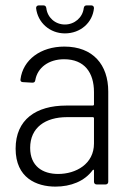

<svg xmlns="http://www.w3.org/2000/svg" viewBox="-20 -685 487 713"><path d="M221 -561C279 -561 324 -601 329 -655C329 -661 325 -665 319 -665H302C296 -665 292 -662 291 -655C287 -620 257 -594 221 -594C185 -594 156 -620 152 -655C151 -662 147 -665 141 -665H124C118 -665 114 -661 114 -655C120 -601 165 -561 221 -561ZM219 -512C131 -512 65 -463 56 -390C55 -384 59 -380 65 -380L100 -378C106 -378 110 -380 111 -387C119 -434 161 -465 218 -465C294 -465 329 -415 329 -343V-297C329 -295 327 -293 325 -293H226C114 -293 38 -241 38 -133C38 -24 116 8 186 8C243 8 294 -12 324 -53C327 -56 329 -55 329 -52V-10C329 -4 333 0 339 0H372C378 0 382 -4 382 -10V-345C382 -445 325 -512 219 -512ZM196 -39C138 -39 92 -68 92 -136C92 -211 148 -250 229 -250H325C327 -250 329 -248 329 -246V-152C329 -76 262 -39 196 -39Z"/></svg>

Font: Barlow Semi Condensed Light
Style: Regular
Weight: 300
Width: 4
Designer: Jeremy Tribby
Foundry: Tribby Type
Version: Version 1.422;hotconv 1.0.109;makeotfexe 2.5.65596